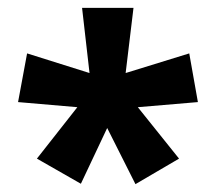

<svg xmlns="http://www.w3.org/2000/svg" viewBox="-20 -781 549 489"><path d="M320 -761H189L208 -595L49 -645L26 -521L177 -508L74 -377L186 -313L253 -455L325 -312L436 -377L331 -508L484 -521L462 -645L300 -595Z"/></svg>

Font: Noto Sans Armenian SemiCondensed Medium
Style: Regular
Weight: 500
Width: 4
Designer: Monotype Design Team
Foundry: Monotype Imaging Inc.
Version: Version 2.008